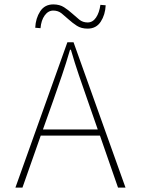

<svg xmlns="http://www.w3.org/2000/svg" viewBox="-20 -852 640 872"><path d="M222 -396 175 -264H424L378 -396Q357 -456 338.5 -510Q320 -564 302 -626H298Q280 -564 261.5 -510Q243 -456 222 -396ZM50 0 286 -660H314L550 0H516L434 -236H165L82 0ZM378 -722Q349 -722 329 -735Q309 -748 292.5 -763Q276 -778 260 -791Q244 -804 222 -804Q199 -804 183 -782Q167 -760 164 -724L140 -726Q142 -769 162.5 -800.5Q183 -832 222 -832Q251 -832 271 -819Q291 -806 307.5 -791Q324 -776 340 -763Q356 -750 378 -750Q401 -750 416 -772Q431 -794 436 -830L460 -828Q458 -785 437.5 -753.5Q417 -722 378 -722Z"/></svg>

Font: Source Code Pro ExtraLight
Style: Regular
Weight: 200
Monospace: yes
Designer: Paul D. Hunt, Teo Tuominen
Foundry: Adobe Systems Incorporated
Version: Version 2.030;PS 1.000;hotconv 16.6.51;makeotf.lib2.5.65220